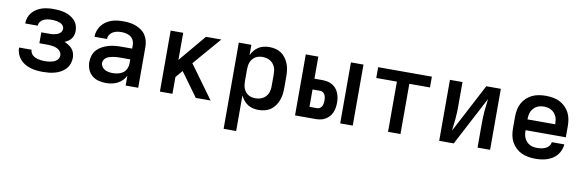

<svg xmlns="http://www.w3.org/2000/svg" viewBox="-51 -962 4902 1612"><g transform="rotate(10 2400.0 -156.5)"><path d="M303 8Q276 8 249.5 5Q223 2 198 -5.5Q173 -13 149.5 -27Q126 -41 109 -61Q92 -81 82.5 -106.5Q73 -132 73 -158Q73 -158 73 -158.5Q73 -159 73 -159H180Q180 -146 186 -133.5Q192 -121 202 -112.5Q212 -104 224.5 -98.5Q237 -93 250 -90Q263 -87 276 -85.5Q289 -84 303 -84Q316 -84 329 -85Q342 -86 354.5 -88.5Q367 -91 379.5 -95.5Q392 -100 402.5 -108Q413 -116 419.5 -128Q426 -140 426 -153Q426 -153 426 -153Q426 -153 426 -153Q426 -166 419.5 -178.5Q413 -191 402.5 -199Q392 -207 379.5 -212Q367 -217 353.5 -219.5Q340 -222 326.5 -223Q313 -224 300 -224H235V-317H300Q312 -317 323.5 -317.5Q335 -318 346.5 -320.5Q358 -323 369 -327Q380 -331 389.5 -338Q399 -345 404.5 -355.5Q410 -366 410 -378Q410 -389 404.5 -399Q399 -409 389.5 -415.5Q380 -422 369.5 -426Q359 -430 348 -432Q337 -434 325.5 -435Q314 -436 303 -436Q285 -436 267.5 -433Q250 -430 234 -422.5Q218 -415 207 -400Q196 -385 196 -367Q196 -367 196 -367Q196 -367 196 -367H89Q89 -367 89 -368Q89 -369 89 -369Q89 -394 97.5 -418Q106 -442 122 -461Q138 -480 159.5 -493.5Q181 -507 204.5 -514.5Q228 -522 253 -525Q278 -528 303 -528Q327 -528 351.5 -525.5Q376 -523 399.5 -516.5Q423 -510 444.5 -498Q466 -486 483 -468.5Q500 -451 508.5 -427.5Q517 -404 517 -380Q517 -362 512.5 -344.5Q508 -327 497.5 -313Q487 -299 472.5 -289Q458 -279 441 -272Q460 -264 477.5 -253Q495 -242 508 -226.5Q521 -211 527 -191Q533 -171 533 -151Q533 -125 523.5 -99.5Q514 -74 496 -55Q478 -36 455 -23.5Q432 -11 406.5 -4Q381 3 355 5.5Q329 8 303 8Z M843 8Q811 8 779.5 0Q748 -8 723.5 -28.5Q699 -49 687 -79.5Q675 -110 675 -142Q675 -171 684 -198.5Q693 -226 712 -246.5Q731 -267 756.5 -280.5Q782 -294 809.5 -302Q837 -310 865 -312.5Q893 -315 922 -315H1010V-346Q1010 -367 1001 -385.5Q992 -404 975.5 -415.5Q959 -427 939 -431.5Q919 -436 898 -436Q879 -436 860.5 -432.5Q842 -429 825.5 -419.5Q809 -410 798.5 -393.5Q788 -377 788 -358H681Q681 -384 689.5 -409Q698 -434 713.5 -454.5Q729 -475 750.5 -490Q772 -505 796.5 -513.5Q821 -522 846.5 -525Q872 -528 898 -528Q925 -528 952 -524.5Q979 -521 1004 -511.5Q1029 -502 1051.5 -486.5Q1074 -471 1089 -448.5Q1104 -426 1110.5 -399.5Q1117 -373 1117 -346V0H1010V-84Q999 -61 981 -43Q963 -25 940.5 -13.5Q918 -2 893 3Q868 8 843 8ZM885 -84Q908 -84 931 -89.5Q954 -95 972.5 -108.5Q991 -122 1000.5 -144Q1010 -166 1010 -189V-223H922Q907 -223 892.5 -222Q878 -221 864 -218.5Q850 -216 836 -212Q822 -208 810 -200.5Q798 -193 790 -180.5Q782 -168 782 -153Q782 -136 792 -121Q802 -106 817.5 -98Q833 -90 850 -87Q867 -84 885 -84Z M1302 0V-520H1409V-289L1603 -520H1734L1529 -282L1734 0H1608L1478 -179L1460 -203L1409 -143V0Z M1883 215V-520H1990V-431Q2000 -453 2015.5 -472Q2031 -491 2051 -504Q2071 -517 2095 -522.5Q2119 -528 2143 -528Q2170 -528 2196.5 -521.5Q2223 -515 2245 -500Q2267 -485 2283 -462.5Q2299 -440 2308.5 -415Q2318 -390 2321.5 -363.5Q2325 -337 2325 -310V-210Q2325 -183 2321.5 -156.5Q2318 -130 2308.5 -105Q2299 -80 2283 -57.5Q2267 -35 2245 -20Q2223 -5 2196.5 1.5Q2170 8 2143 8Q2119 8 2095 2.5Q2071 -3 2051 -16Q2031 -29 2015.5 -48Q2000 -67 1990 -89V215ZM2101 -84Q2117 -84 2133 -87.5Q2149 -91 2163.5 -99Q2178 -107 2189 -119.5Q2200 -132 2206.5 -146.5Q2213 -161 2215.5 -177.5Q2218 -194 2218 -210V-310Q2218 -326 2215.5 -342.5Q2213 -359 2206.5 -373.5Q2200 -388 2189 -400.5Q2178 -413 2163.5 -421Q2149 -429 2133 -432.5Q2117 -436 2101 -436Q2085 -436 2069 -432.5Q2053 -429 2039.5 -420.5Q2026 -412 2016 -399.5Q2006 -387 2000 -372Q1994 -357 1992 -341.5Q1990 -326 1990 -310V-210Q1990 -194 1992 -178.5Q1994 -163 2000 -148Q2006 -133 2016 -120.5Q2026 -108 2039.5 -99.5Q2053 -91 2069 -87.5Q2085 -84 2101 -84Z M2839 0V-520H2946V0ZM2454 0V-520H2561V-332H2628Q2649 -332 2670.5 -328Q2692 -324 2711 -313.5Q2730 -303 2744.5 -286.5Q2759 -270 2767.5 -250Q2776 -230 2779.5 -209Q2783 -188 2783 -166Q2783 -145 2779.5 -123.5Q2776 -102 2767.5 -82Q2759 -62 2744.5 -46Q2730 -30 2711 -19Q2692 -8 2670.5 -4Q2649 0 2628 0ZM2561 -92H2628Q2640 -92 2650.5 -99.5Q2661 -107 2666.5 -118Q2672 -129 2674 -141.5Q2676 -154 2676 -166Q2676 -178 2674 -190.5Q2672 -203 2666.5 -214Q2661 -225 2650.5 -232.5Q2640 -240 2628 -240H2561Z M3247 0V-428H3071V-520H3529V-428H3353V0Z M3683 0V-520H3790V-312Q3790 -286 3789 -259.5Q3788 -233 3785.5 -207Q3783 -181 3780 -155Q3777 -129 3774 -103L3993 -520H4117V0H4010V-208Q4010 -234 4011 -260.5Q4012 -287 4014.5 -313Q4017 -339 4020 -365Q4023 -391 4026 -417L3807 0Z M4503 8Q4473 8 4443 3Q4413 -2 4386 -14.5Q4359 -27 4337 -47.5Q4315 -68 4300.5 -94.5Q4286 -121 4280.5 -150.5Q4275 -180 4275 -210V-310Q4275 -340 4280.5 -369.5Q4286 -399 4300 -425Q4314 -451 4336 -472Q4358 -493 4384.5 -505.5Q4411 -518 4440.5 -523Q4470 -528 4500 -528Q4530 -528 4559.5 -523Q4589 -518 4615.5 -505.5Q4642 -493 4664 -472Q4686 -451 4700 -425Q4714 -399 4719.5 -369.5Q4725 -340 4725 -310V-214H4382V-210Q4382 -193 4384.5 -177Q4387 -161 4394 -146Q4401 -131 4412.5 -118.5Q4424 -106 4438.5 -98Q4453 -90 4469.5 -87Q4486 -84 4503 -84Q4521 -84 4539 -87Q4557 -90 4573.5 -97.5Q4590 -105 4602 -119.5Q4614 -134 4616 -153H4723Q4721 -127 4711.5 -103.5Q4702 -80 4686 -60.5Q4670 -41 4648 -27.5Q4626 -14 4602 -6Q4578 2 4553 5Q4528 8 4503 8ZM4382 -306H4618V-310Q4618 -326 4615.5 -342.5Q4613 -359 4606 -374Q4599 -389 4588 -401Q4577 -413 4563 -421Q4549 -429 4532.5 -432.5Q4516 -436 4500 -436Q4484 -436 4467.5 -432.5Q4451 -429 4437 -421Q4423 -413 4412 -401Q4401 -389 4394 -374Q4387 -359 4384.5 -342.5Q4382 -326 4382 -310Z"/></g></svg>

Font: Iosevka SS04 Semibold Extended
Style: Regular
Weight: 600
Width: 7
Monospace: yes
Designer: Belleve Invis
Foundry: Belleve Invis
Version: Version 19.0.0; ttfautohint (v1.8.4)